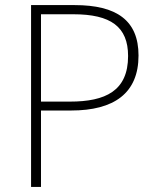

<svg xmlns="http://www.w3.org/2000/svg" viewBox="-20 -734 620 754"><path d="M273 -714H102V0H141V-300H259C428 -300 524 -368 524 -516C524 -654 438 -714 273 -714ZM268 -678C415 -678 483 -629 483 -514C483 -377 394 -335 255 -335H141V-678Z"/></svg>

Font: Noto Sans Gurmukhi UI ExtraLight
Style: Regular
Weight: 200
Designer: Jelle Bosma - Monotype Design Team
Foundry: Monotype Imaging Inc.
Version: Version 2.004